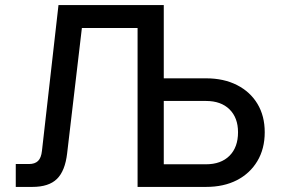

<svg xmlns="http://www.w3.org/2000/svg" viewBox="-20 -735 1105 755"><path d="M42 0V-90H94Q117 -90 129.5 -102Q142 -114 145 -142L210 -715H624V-427H790Q860 -427 912 -400.5Q964 -374 992.5 -326.5Q1021 -279 1021 -215Q1021 -150 992 -101.5Q963 -53 911.5 -26.5Q860 0 790 0H521V-625H302L244 -132Q236 -63 204 -31.5Q172 0 107 0ZM790 -338H624V-89H790Q849 -89 882.5 -122.5Q916 -156 916 -215Q916 -272 882.5 -305Q849 -338 790 -338Z"/></svg>

Font: Wix Madefor Text Medium
Style: Regular
Weight: 500
Designer: Dalton Maag Ltd
Foundry: Dalton Maag Ltd
Version: Version 3.100